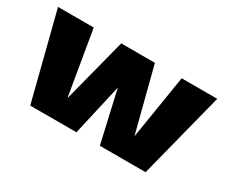

<svg xmlns="http://www.w3.org/2000/svg" viewBox="-98 -868 1348 1143"><g transform="rotate(30 576.0 -296.0)"><path d="M176.5 0H494L574.5 -353.5L655 0H969.5L1120.5 -591.5H876L805.5 -154H804.5L692 -591.5H460.5L347 -152H345.5L271.5 -591.5H26Z"/></g></svg>

Font: Anybody SemiExpanded Black
Style: Regular
Weight: 900
Width: 6
Version: Version 1.113;gftools[0.9.25]